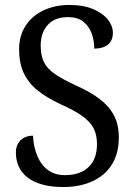

<svg xmlns="http://www.w3.org/2000/svg" viewBox="-20 -744 544 774"><path d="M235 10Q187 10 151 0Q115 -10 91 -28.5Q67 -47 55.5 -73Q44 -99 44 -129Q44 -150 52.5 -165Q61 -180 76.5 -188.5Q92 -197 113 -197Q115 -154 129.5 -117.5Q144 -81 172 -59.5Q200 -38 242 -38Q303 -38 337 -70.5Q371 -103 371 -163Q371 -202 356.5 -228.5Q342 -255 310 -277.5Q278 -300 224 -324Q168 -350 131 -380Q94 -410 75.5 -450Q57 -490 57 -545Q57 -600 83.5 -640.5Q110 -681 156 -702.5Q202 -724 260 -724Q316 -724 355 -707.5Q394 -691 414.5 -665.5Q435 -640 435 -612Q435 -580 415 -564Q395 -548 360 -548Q360 -580 349.5 -609Q339 -638 316 -656.5Q293 -675 254 -675Q201 -675 172.5 -643.5Q144 -612 144 -560Q144 -521 157 -494Q170 -467 201.5 -445.5Q233 -424 287 -399Q343 -374 381 -345.5Q419 -317 439 -279.5Q459 -242 459 -190Q459 -126 431.5 -81.5Q404 -37 353 -13.5Q302 10 235 10Z"/></svg>

Font: Noto Serif Thai SemiCondensed
Style: Regular
Weight: 400
Width: 4
Designer: Monotype Design Team
Foundry: Monotype Imaging Inc.
Version: Version 2.002